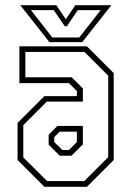

<svg xmlns="http://www.w3.org/2000/svg" viewBox="-20 -718 504 738"><path d="M150.5 0 47.5 -103V-245.5L150.5 -348.5H275.5V-368L245 -398.5H54.5V-540H314L417 -437V-103L314 0ZM161 -22H304L396 -114V-427L304.5 -518.5H77.5V-421H255.5L298.5 -378V-327.5H160L69.5 -237V-113ZM209.5 -119.5 167 -162V-200L200.5 -234H298.5V-163L254.5 -119.5ZM219.5 -141.5H245L275.5 -172V-212H209.5L188.5 -191V-172ZM170 -556 58 -698H196.5L233 -644L269.5 -698H408L296 -556ZM181 -574H284.5L367 -679H279L237 -617H229L186.5 -679H99Z"/></svg>

Font: Tourney Condensed ExtraLight
Style: Regular
Weight: 200
Width: 3
Designer: Tyler Finck
Foundry: Etcetera Type Co
Version: Version 1.010; ttfautohint (v1.8.3)